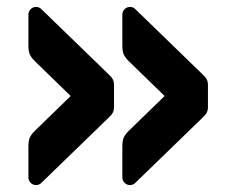

<svg xmlns="http://www.w3.org/2000/svg" viewBox="-20 -606 663 554"><path d="M295 -268C304.3 -276 309 -285.3 309 -296V-362C309 -372.7 304.3 -382 295 -390L98 -581C94 -584.3 89.3 -586 84 -586C78 -586 72.8 -583.8 68.5 -579.5C64.2 -575.2 62 -570 62 -564V-475C62 -463.7 63.3 -455 66 -449C68.7 -443 73.3 -436.7 80 -430L184 -329L80 -228C73.3 -221.3 68.7 -215 66 -209C63.3 -203 62 -194.3 62 -183V-94C62 -88 64.2 -82.8 68.5 -78.5C72.8 -74.2 78 -72 84 -72C89.3 -72 94 -73.7 98 -77ZM566 -268C575.3 -276 580 -285.3 580 -296V-362C580 -372.7 575.3 -382 566 -390L369 -581C365 -584.3 360.3 -586 355 -586C349 -586 343.8 -583.8 339.5 -579.5C335.2 -575.2 333 -570 333 -564V-475C333 -463.7 334.3 -455 337 -449C339.7 -443 344.3 -436.7 351 -430L455 -329L351 -228C344.3 -221.3 339.7 -215 337 -209C334.3 -203 333 -194.3 333 -183V-94C333 -88 335.2 -82.8 339.5 -78.5C343.8 -74.2 349 -72 355 -72C360.3 -72 365 -73.7 369 -77Z"/></svg>

Font: Rubik
Style: Regular
Weight: 500
Designer: Hubert & Fischer
Foundry: Hubert & Fischer
Version: Version 1.100